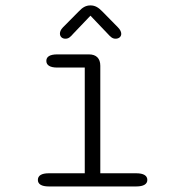

<svg xmlns="http://www.w3.org/2000/svg" viewBox="-20 -672 659 692"><path d="M405 -573.5 349.5 -630C334.5 -645.5 322.5 -652.5 306 -652.5C289.5 -652.5 277.5 -645.5 263 -630L207 -573.5C199 -565.5 196 -557.5 196 -551C196 -540 204 -532.5 215.5 -532.5C227.5 -532.5 233.5 -538.5 244 -550.5L306 -615.5L368 -550.5C378.5 -539 385 -532.5 396.5 -532.5C408.5 -532.5 417 -539.5 417 -550C417 -557 413.5 -565 405 -573.5ZM156 0H471C497.5 0 511 -8.5 511 -23.5C511 -39 497.5 -47.5 471 -47.5H341.5V-435C341.5 -461.5 327 -476 300.5 -476H186.5C159.5 -476 147 -467.5 147 -452.5C147 -437.5 159.5 -428.5 186.5 -428.5H285.5V-47.5H156C129.5 -47.5 116.5 -39 116.5 -23.5C116.5 -8.5 129.5 0 156 0Z"/></svg>

Font: RTM Light Light
Style: Regular
Weight: 300
Designer: after Tyler Finck
Foundry: An Endless Supply
Version: Version 1.000;Glyphs 3.2.1 (3258)